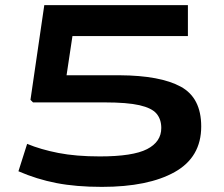

<svg xmlns="http://www.w3.org/2000/svg" viewBox="-20 -720 874 750"><path d="M52 -51 86 -158Q139 -136 208 -122.5Q277 -109 370 -109Q499 -109 554.5 -137.5Q610 -166 610 -220Q610 -254 591.5 -276Q573 -298 525 -309Q477 -320 389 -320H109L99 -330L153 -700H714V-579H263L240 -426H448Q606 -425 686 -381.5Q766 -338 766 -226Q766 -106 662.5 -48Q559 10 378 10Q277 10 200 -5Q123 -20 52 -51Z"/></svg>

Font: Georama Extended SemiBold
Style: Regular
Weight: 600
Width: 7
Designer: Jean-Baptiste Levee
Foundry: Production Type
Version: Version 1.000